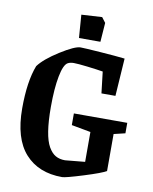

<svg xmlns="http://www.w3.org/2000/svg" viewBox="-87 -843 732 918"><g transform="rotate(10 278.5 -383.5)"><path d="M242.2 -659.2 233.9 -771 334 -776.9 353 -752 346.2 -659.2ZM277.8 9.8Q163.1 9.8 98.1 -62.5Q33.2 -134.8 33.2 -280.8Q33.2 -412.1 64 -491.2Q91.8 -528.8 160.9 -572.5Q230 -616.2 257.8 -616.2Q274.9 -616.2 353.5 -610.6Q432.1 -605 474.1 -600.1L461.9 -417H394L381.8 -521Q353 -525.9 305.7 -531.5Q258.3 -537.1 238.8 -537.1Q221.2 -537.1 210 -530.8Q189.9 -520 178.5 -460.9Q167 -401.9 167 -311Q167 -241.7 174.6 -194.1Q182.1 -146.5 197.3 -120.1Q212.4 -93.8 231.7 -82.8Q251 -71.8 277.8 -71.8L374 -81.1V-226.1L280.8 -243.2V-299.8H540V-249L484.9 -235.8V-56.2Q463.9 -43 379.2 -16.6Q294.4 9.8 277.8 9.8Z"/></g></svg>

Font: Grenze SemiBold
Style: Regular
Weight: 600
Designer: Renata Polastri
Foundry: Omnibus-Type
Version: Version 1.002;PS 001.002;hotconv 1.0.88;makeotf.lib2.5.64775